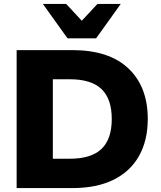

<svg xmlns="http://www.w3.org/2000/svg" viewBox="-20 -961 821 981"><path d="M65 0V-705H349Q537 -705 636 -611.5Q735 -518 735 -353Q735 -244 690.5 -164.5Q646 -85 560 -42.5Q474 0 349 0ZM250 -150H337Q446 -150 498.5 -200Q551 -250 551 -353Q551 -456 498.5 -506Q446 -556 337 -556H250ZM325 -765 199 -941H318L398 -855L478 -941H597L471 -765Z"/></svg>

Font: Mulish Black
Style: Regular
Weight: 900
Designer: Vernon Adams
Foundry: Vernon Adams
Version: Version 3.603; ttfautohint (v1.8.3)